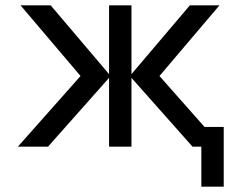

<svg xmlns="http://www.w3.org/2000/svg" viewBox="-20 -550 906 720"><path d="M735 150V0H702L473 -258V0H389V-258L160 0H47L282 -265L57 -530H170L389 -272V-530H473V-272L692 -530H803L578 -265L747 -74H819V150Z"/></svg>

Font: Geist
Style: Regular
Weight: 400
Designer: Basement.studio, Andrés Briganti, Mateo Zaragoza
Foundry: Basement.studio, Vercel, Andrés Briganti, Guido Ferreyra, Mateo Zaragoza
Version: Version 1.401